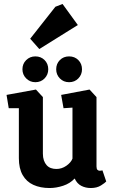

<svg xmlns="http://www.w3.org/2000/svg" viewBox="-20 -943 579 967"><path d="M230 4Q183 4 148 -12Q113 -28 94 -61.5Q75 -95 75 -146V-398H24L13 -465L161 -492L196 -454V-169Q196 -150 201 -135.5Q206 -121 215 -111Q224 -101 236.5 -96.5Q249 -92 264 -92Q291 -92 314 -108Q337 -124 345 -144V-401L300 -398L288 -465L431 -492L466 -454V-105Q466 -92 471 -87.5Q476 -83 482 -83Q487 -83 491 -84Q495 -85 496 -85L515 -29Q509 -22 488.5 -9Q468 4 437 4Q411 4 389.5 -7Q368 -18 356 -44Q333 -19 298 -7.5Q263 4 230 4ZM328 -529Q300 -529 281.5 -548Q263 -567 263 -594Q263 -622 281.5 -640.5Q300 -659 328 -659Q356 -659 374.5 -640.5Q393 -622 393 -594Q393 -567 374.5 -548Q356 -529 328 -529ZM158 -529Q131 -529 112 -548Q93 -567 93 -594Q93 -622 112 -640.5Q131 -659 158 -659Q186 -659 204.5 -640.5Q223 -622 223 -594Q223 -567 204.5 -548Q186 -529 158 -529ZM178 -696 132 -748 259 -909 295 -923 372 -817Z"/></svg>

Font: Kreon
Style: Bold
Weight: 700
Designer: Julia Petretta
Foundry: Julia Petretta and Eli Heuer
Version: Version 2.002